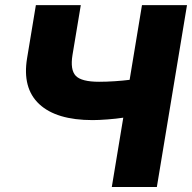

<svg xmlns="http://www.w3.org/2000/svg" viewBox="-20 -748 768 768"><path d="M123.5 -727.5H303.2L270 -528.3Q260.3 -468.8 283 -444.8Q305.7 -420.9 376.5 -420.9Q405.3 -420.9 438.7 -423.1Q472.2 -425.3 498.5 -428.7L547.9 -727.5H728L607.4 0H427.2L473.1 -277.3Q444.8 -272.9 409.7 -270.3Q374.5 -267.6 350.6 -267.6Q205.6 -267.6 137 -331.5Q68.4 -395.5 88.4 -515.6Z"/></svg>

Font: Inter Display Extra Bold
Style: Italic
Weight: 800
Italic angle: -9.39999°
Designer: Rasmus Andersson
Foundry: rsms
Version: Version 4.000;git-4fc901f